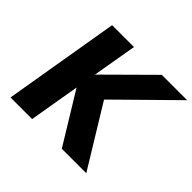

<svg xmlns="http://www.w3.org/2000/svg" viewBox="-164 -897 1093 1093"><g transform="rotate(45 383.0 -350.0)"><path d="M562 -700 292 -432 338 -700H162L44 0H218L270 -306L457 0H654L429 -368L766 -700Z"/></g></svg>

Font: Jost* 700 Bold Italic
Style: Bold Italic
Weight: 700
Italic angle: -10°
Version: Version 3.200; ttfautohint (v0.97) -l 8 -r 50 -G 200 -x 14 -